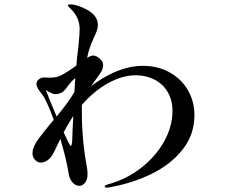

<svg xmlns="http://www.w3.org/2000/svg" viewBox="-20 -846 1040 875"><path d="M866 -321Q866 -233 813 -165.5Q760 -98 674.5 -55.5Q589 -13 488 6Q476 9 466 9Q457 9 457 4Q457 -1 469 -5Q555 -28 622.5 -80.5Q690 -133 728 -201.5Q766 -270 766 -341Q766 -390 744 -427Q722 -464 683.5 -483.5Q645 -503 599 -503Q539 -503 474.5 -468Q410 -433 353 -368V-338Q353 -208 376 -84Q379 -68 379 -54Q379 -26 367 -12.5Q355 1 342 1Q325 1 311.5 -13.5Q298 -28 294 -49Q282 -124 255 -213L225 -151Q214 -128 197.5 -116.5Q181 -105 166 -105Q152 -105 140 -117Q128 -129 128 -147Q128 -161 133 -172Q139 -191 156 -214Q173 -237 209 -281L225 -300Q210 -342 195.5 -373.5Q181 -405 171 -417Q158 -433 152 -443.5Q146 -454 146 -463Q146 -476 157 -484.5Q168 -493 182 -493L203 -492Q225 -492 237.5 -495Q250 -498 265 -506Q289 -519 328 -547Q330 -577 337 -632Q343 -689 343 -713Q343 -765 304 -804Q301 -808 295 -813Q289 -818 289 -821Q289 -826 301 -826Q322 -826 353 -813Q426 -783 426 -733Q426 -720 421.5 -706.5Q417 -693 407 -673Q393 -642 384 -613Q381 -601 377 -582Q394 -593 404 -593Q422 -593 440 -573Q450 -563 450 -550Q450 -529 434 -508L395 -453Q415 -469 446 -488Q542 -546 631 -546Q698 -546 751.5 -517Q805 -488 835.5 -436.5Q866 -385 866 -321ZM238 -315 259 -341Q297 -388 319 -427Q321 -448 323 -490Q307 -478 287 -451Q281 -442 273.5 -434Q266 -426 257 -422Q245 -417 231 -417Q218 -417 189 -436Q197 -412 238 -315ZM314 -317 309 -310Q292 -283 270 -243Q295 -188 302 -181Q305 -179 307 -190Q309 -201 309 -203Q310 -246 314 -317Z"/></svg>

Font: Shippori Mincho SemiBold
Style: Regular
Weight: 600
Designer: FONTDASU
Foundry: FONTDASU / Google Inc. / but / Adobe
Version: Version 3.110; ttfautohint (v1.8.3)